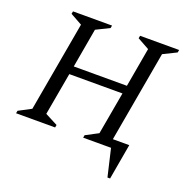

<svg xmlns="http://www.w3.org/2000/svg" viewBox="-143 -796 1080 1100"><g transform="rotate(20 397.0 -246.5)"><path d="M10 0 13 -16 89 -56 186 -604 114 -644 117 -660H355L352 -644L271 -604L229 -365H553L595 -604L523 -644L526 -660H764L761 -644L680 -604L582 -50H682L644 167H628L589 0H419L422 -16L498 -56L544 -315H220L174 -56L251 -16L248 0Z"/></g></svg>

Font: Spectral SC
Style: Italic
Weight: 400
Italic angle: -10°
Designer: Jean-Baptiste Levee
Foundry: Production Type
Version: Version 2.001